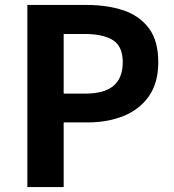

<svg xmlns="http://www.w3.org/2000/svg" viewBox="-20 -761 707 781"><path d="M91.3 0V-740.8H334.1Q416.4 -740.8 481.8 -719Q547.2 -697.1 585.5 -646.3Q623.8 -595.5 623.8 -507.7Q623.8 -423.7 585.6 -369.5Q547.4 -315.3 482.6 -289.2Q417.8 -263.1 338.1 -263.1H239V0ZM239 -380.3H328.3Q404.5 -380.3 441.9 -412.2Q479.3 -444.1 479.3 -507.7Q479.3 -572.3 439.7 -597.5Q400.1 -622.8 323.5 -622.8H239Z"/></svg>

Font: Noto Sans JP
Style: Regular
Weight: 100
Designer: Ryoko NISHIZUKA 西塚涼子 (kana, bopomofo & ideographs); Paul D. Hunt (Latin, Greek & Cyrillic); Sandoll Communications 산돌커뮤니
Foundry: Adobe
Version: Version 2.004;hotconv 1.0.118;makeotfexe 2.5.65603